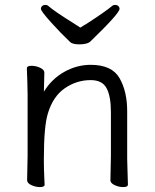

<svg xmlns="http://www.w3.org/2000/svg" viewBox="-20 -748 628 779"><path d="M430 -115V-293Q430 -357 412.5 -390Q395 -423 348 -423Q291 -423 243 -390Q195 -357 174 -287Q158 -234 158 -105V-89Q158 -63 160 -21L161 1Q161 11 142 11Q124 11 107 3Q90 -5 90 -17L92 -115V-364L91 -413L89 -471Q89 -481 108 -481Q126 -481 143 -473Q160 -465 160 -453L158 -376Q190 -428 241 -456.5Q292 -485 348 -485Q434 -485 465 -431Q496 -377 496 -297V-105L497 -67L499 1Q499 11 480 11Q462 11 445 3Q428 -5 428 -16V-17ZM329 -650Q402 -697 434 -723Q439 -728 447 -728Q455 -728 460 -723.5Q465 -719 465 -712Q465 -694 347 -580Q341 -574 329 -571Q317 -568 303 -568Q275 -568 265 -577Q226 -614 186 -658.5Q146 -703 146 -712Q146 -719 151 -723.5Q156 -728 164 -728Q172 -728 177 -723Q201 -702 278 -654L306 -636Q326 -649 329 -650Z"/></svg>

Font: Fusion Kai T
Style: Regular
Weight: 400
Designer: Fontworks Inc.
Version: Version 24.134;May 13, 2024